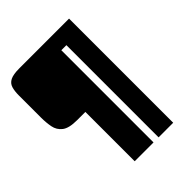

<svg xmlns="http://www.w3.org/2000/svg" viewBox="-210 -732 966 966"><g transform="rotate(-45 272.5 -249.5)"><path d="M178 121V-230H119Q62 -230 37 -249.5Q12 -269 6 -300.5Q0 -332 0 -368V-524Q0 -556 6.5 -577.5Q13 -599 34 -609.5Q55 -620 97 -620H312V121ZM348 -620H452V121H348ZM186 -535V-620H373V-535Z"/></g></svg>

Font: Smooch Sans Thin ExtraBold
Style: Regular
Weight: 800
Version: Version 1.010